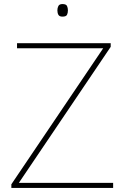

<svg xmlns="http://www.w3.org/2000/svg" viewBox="-20 -927 618 947"><path d="M538 0H36V-18L489 -689H64V-714H526V-696L73 -25H538ZM288 -907Q306 -907 310.5 -897.5Q315 -888 315 -876Q315 -863 310.5 -854Q306 -845 288 -845Q273 -845 268 -854Q263 -863 263 -876Q263 -888 268 -897.5Q273 -907 288 -907Z"/></svg>

Font: Noto Sans Bengali UI Thin
Style: Regular
Weight: 100
Designer: Jelle Bosma - Monotype Design Team
Foundry: Monotype Imaging Inc.
Version: Version 2.003; ttfautohint (v1.8.4.7-5d5b)